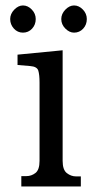

<svg xmlns="http://www.w3.org/2000/svg" viewBox="-20 -670 348 690"><path d="M205.1 -91.8Q205.1 -59.6 220.2 -47.9Q235.4 -36.1 252.9 -36.1H270.5V0H56.6V-37.1H75.2Q92.8 -37.1 107.4 -48.3Q122.1 -59.6 122.1 -91.8V-373Q122.1 -401.4 117.7 -416Q113.3 -430.7 88.9 -432.6L43 -436.5V-473.6L205.1 -489.3ZM246.1 -552.7Q229.5 -552.7 214.8 -567.4Q200.2 -582 200.2 -601.6Q200.2 -620.1 214.8 -635.3Q229.5 -650.4 246.1 -650.4Q263.7 -650.4 277.8 -635.7Q292 -621.1 292 -601.6Q292 -581.1 278.8 -566.9Q265.6 -552.7 246.1 -552.7ZM62.5 -552.7Q43 -552.7 29.8 -567.4Q16.6 -582 16.6 -601.6Q16.6 -620.1 31.2 -635.3Q45.9 -650.4 62.5 -650.4Q80.1 -650.4 94.2 -635.7Q108.4 -621.1 108.4 -601.6Q108.4 -581.1 95.2 -566.9Q82 -552.7 62.5 -552.7Z"/></svg>

Font: Subtext
Style: Regular
Weight: 400
Designer: Christopher J. Fynn
Foundry: Christopher J. Fynn for DDC
Version: Version 1.000 preliminary